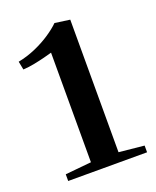

<svg xmlns="http://www.w3.org/2000/svg" viewBox="-99 -966 492 605"><g transform="rotate(-20 147.0 -664.0)"><path d="M113.5 -453.5V-821Q103.5 -818 86.8 -813.8Q70 -809.5 50.8 -805.8Q31.5 -802 13.5 -801L8 -829Q38.5 -835 67 -847.5Q95.5 -860 118.5 -875.5Q141.5 -891 155.5 -905L206 -898V-453.5L290.5 -445V-422.5H26V-445Z"/></g></svg>

Font: Merriweather 120pt Medium
Style: Regular
Weight: 500
Version: Version 2.100